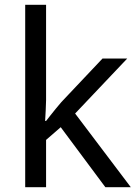

<svg xmlns="http://www.w3.org/2000/svg" viewBox="-20 -780 574 800"><path d="M172 -363Q172 -347 170.5 -321Q169 -295 168 -276H172Q178 -284 190 -299Q202 -314 214.5 -329.5Q227 -345 236 -355L407 -536H510L293 -307L525 0H419L233 -250L172 -197V0H85V-760H172Z"/></svg>

Font: hexuhindi05
Style: Book
Weight: 400
Designer: Jelle Bosma - Monotype Design Team
Foundry: Monotype Imaging Inc.
Version: Version 2.003